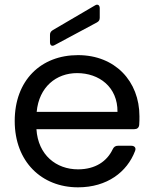

<svg xmlns="http://www.w3.org/2000/svg" viewBox="-20 -793 660 822"><path d="M483 -314H137C147 -421 221 -480 310 -480C404 -480 484 -421 483 -314ZM387 -770 206 -664C198 -659 194 -653 194 -644V-612C194 -599 202 -593 214 -600L395 -697C404 -702 407 -708 407 -717V-758C407 -771 398 -777 387 -770ZM43 -275C43 -101 158 9 314 9C439 9 524 -57 558 -146C564 -160 556 -169 542 -169H485C474 -169 467 -164 462 -153C438 -103 389 -68 314 -68C221 -68 143 -129 136 -240H555C567 -240 575 -246 576 -259C577 -271 577 -282 577 -295C577 -445 473 -557 314 -557C154 -557 43 -448 43 -275Z"/></svg>

Font: Arvore Sans
Style: Regular
Weight: 400
Designer: Jonny Pinhorn (Latin) Dan Schunck (customization for Arvore)
Version: Version 1.000;Glyphs 3.3 (3305)